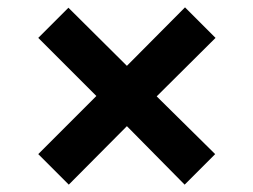

<svg xmlns="http://www.w3.org/2000/svg" viewBox="-20 -521 689 522"><path d="M167 -19 84 -102 242 -260 84 -418 166 -500 325 -342 483 -501 566 -418 406 -259 565 -102 482 -19 325 -178Z"/></svg>

Font: Archivo SemiBold ExtraBold
Style: Regular
Weight: 800
Version: Version 2.001